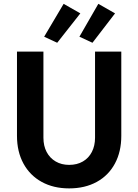

<svg xmlns="http://www.w3.org/2000/svg" viewBox="-20 -994 736 1021"><path d="M70.3 -271.5V-719.7H210.9V-261.7Q210.9 -218.3 228 -185.8Q245.1 -153.3 276.1 -135.3Q307.1 -117.2 347.7 -117.2Q389.6 -117.2 420.7 -135.3Q451.7 -153.3 468.5 -186Q485.4 -218.8 485.4 -261.7V-719.7H625V-271.5Q625 -187.5 591.1 -124.3Q557.1 -61 494.4 -26.6Q431.6 7.8 347.7 7.8Q264.6 7.8 201.9 -26.6Q139.2 -61 104.7 -124.3Q70.3 -187.5 70.3 -271.5ZM214.8 -798.8 318.4 -973.6 407.2 -922.9 284.2 -766.6ZM402.3 -798.8 502.9 -973.6 591.8 -922.9 471.7 -766.6Z"/></svg>

Font: Reddit Sans Chocolate
Style: Bold
Weight: 700
Designer: Stephen Hutchings
Foundry: Reddit
Version: Version 1.011